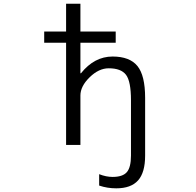

<svg xmlns="http://www.w3.org/2000/svg" viewBox="-20 -770 1040 1020"><path d="M214.8 -543V-602.5H331.1V-750H407.2V-602.5H594.7V-543H407.2V-380.9H410.2Q481.4 -469.7 578.1 -469.7Q668.9 -469.7 710 -419.4Q751 -369.1 751 -250V56.6Q751 146.5 713.4 188.5Q675.8 230.5 597.7 230.5Q549.8 230.5 506.8 215.8V155.3Q543.9 169.9 578.1 169.9Q631.8 169.9 653.8 144.5Q675.8 119.1 675.8 56.6V-237.3Q675.8 -337.9 649.4 -372.6Q623 -407.2 557.6 -407.2Q504.9 -407.2 456.1 -359.4Q407.2 -311.5 407.2 -262.7V0H331.1V-543Z"/></svg>

Font: Gen Shin Gothic Monospace Normal
Style: Regular
Weight: 350
Designer: [Source Han Sans]
Ryoko NISHIZUKA  (kana & ideographs); Paul D. Hunt (Latin, Greek & Cyrillic); Wenlong ZHANG  (bopomofo
Version: Version 1.002.20150607